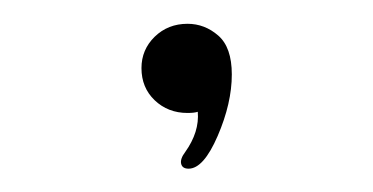

<svg xmlns="http://www.w3.org/2000/svg" viewBox="-20 -132 317 163"><path d="M140.1 11.2Q134.8 11.2 133.8 7.1Q132.8 2.9 137.2 -2.9Q149.4 -20 147.9 -37.1Q145 -36.1 139.2 -36.1Q122.6 -36.1 111.3 -46.9Q100.1 -57.6 100.1 -74.2Q100.1 -89.8 111.3 -100.8Q122.6 -111.8 139.2 -111.8Q153.8 -111.8 165.3 -101.8Q176.8 -91.8 176.8 -68.8Q176.8 -44.4 164.8 -16.6Q152.8 11.2 140.1 11.2Z"/></svg>

Font: El Messiri SemiBold
Style: Regular
Weight: 600
Designer: Mohamed Gaber
Foundry: Kief Type Foundry
Version: Version 2.007;PS 002.007;hotconv 1.0.88;makeotf.lib2.5.64775